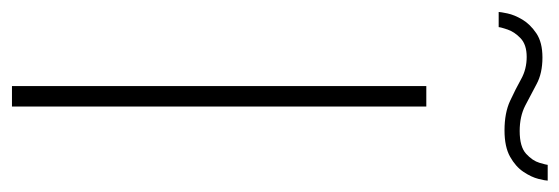

<svg xmlns="http://www.w3.org/2000/svg" viewBox="-366 -624 958 329"><g transform="rotate(90 113.5 -459.0)"><path d="M96 0V-710H131V0ZM172 -844Q142 -844 121.5 -853.5Q101 -863 84 -872.5Q67 -882 46 -882Q25 -882 14 -871.5Q3 -861 -1 -849Q-5 -837 -5 -834H-31Q-31 -837 -28.5 -849Q-26 -861 -18 -874.5Q-10 -888 5.5 -898.5Q21 -909 47 -909Q74 -909 92.5 -899Q111 -889 129.5 -879.5Q148 -870 173 -870Q200 -870 212 -881Q224 -892 227.5 -904Q231 -916 231 -918H258Q258 -914 255 -902Q252 -890 243 -876.5Q234 -863 217 -853.5Q200 -844 172 -844Z"/></g></svg>

Font: Raleway Thin ExtraLight
Style: Regular
Weight: 250
Version: Version 4.026